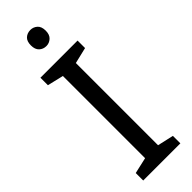

<svg xmlns="http://www.w3.org/2000/svg" viewBox="-302 -929 943 943"><g transform="rotate(-45 169.5 -457.5)"><path d="M298 0H40V-52L124 -71V-642L40 -662V-714H298V-662L214 -642V-71L298 -52ZM171 -915Q191 -915 206.5 -901.5Q222 -888 222 -859Q222 -831 206.5 -817Q191 -803 171 -803Q149 -803 134 -817Q119 -831 119 -859Q119 -888 134 -901.5Q149 -915 171 -915Z"/></g></svg>

Font: Noto Sans Test
Style: Regular
Weight: 400
Version: Version 1.002; ttfautohint (v1.8.4.7-5d5b)